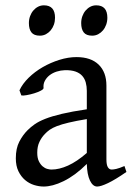

<svg xmlns="http://www.w3.org/2000/svg" viewBox="-20 -682 499 717"><path d="M171.9 -48.8Q201.2 -48.8 234.1 -63.7Q267.1 -78.6 304.2 -110.8V-237.3Q263.2 -230.5 236.6 -224.1Q210 -217.8 192.9 -211.2Q175.8 -204.6 165.5 -197.3Q155.3 -189.9 147.5 -181.6Q134.8 -168.5 127 -151.6Q119.1 -134.8 119.1 -111.8Q119.1 -92.3 125 -80.1Q130.9 -67.9 139.2 -60.8Q147.5 -53.7 156.5 -51.3Q165.5 -48.8 171.9 -48.8ZM452.1 -40Q410.6 -11.2 383.5 1.7Q356.4 14.6 342.8 14.6Q326.7 14.6 315.9 -7.8Q305.2 -30.3 304.2 -69.8Q282.2 -47.9 260.3 -31.7Q238.3 -15.6 217.3 -5.4Q196.3 4.9 177.5 9.8Q158.7 14.6 143.1 14.6Q125.5 14.6 106.9 8.8Q88.4 2.9 73.5 -9.8Q58.6 -22.5 48.8 -42.5Q39.1 -62.5 39.1 -90.8Q39.1 -127.9 52 -152.8Q64.9 -177.7 83 -195.8Q94.7 -207.5 109.6 -218Q124.5 -228.5 149.2 -238.3Q173.8 -248 210.9 -256.8Q248 -265.6 304.2 -273.9V-342.8Q304.2 -359.4 300.3 -373.8Q296.4 -388.2 287.1 -398.7Q277.8 -409.2 262 -414.8Q246.1 -420.4 222.2 -419.9Q206.5 -419.4 191.4 -414.6Q176.3 -409.7 165 -400.9Q153.8 -392.1 147.5 -380.1Q141.1 -368.2 142.6 -353.5Q143.1 -349.1 132.6 -343.5Q122.1 -337.9 107.7 -333.5Q93.3 -329.1 79.3 -326.7Q65.4 -324.2 59.6 -325.7L52.7 -344.7Q64 -369.1 86.9 -391.6Q109.9 -414.1 139.4 -431.2Q168.9 -448.2 201.9 -458.5Q234.9 -468.8 265.6 -468.8Q319.3 -468.8 348.4 -440.7Q377.4 -412.6 377.4 -362.3V-86.9Q377.4 -66.4 382.8 -57.6Q388.2 -48.8 397 -48.8Q403.8 -48.8 414.6 -51.3Q425.3 -53.7 444.8 -62ZM380.9 -615.7Q380.9 -602.1 376.5 -589.8Q372.1 -577.6 364.5 -568.6Q356.9 -559.6 346.7 -554.2Q336.4 -548.8 324.2 -548.8Q302.2 -548.8 292.7 -561Q283.2 -573.2 283.2 -595.7Q283.2 -609.4 287.6 -621.6Q292 -633.8 299.8 -642.8Q307.6 -651.9 317.6 -657Q327.6 -662.1 339.4 -662.1Q380.9 -662.1 380.9 -615.7ZM185.5 -615.7Q185.5 -602.1 181.2 -589.8Q176.8 -577.6 169.2 -568.6Q161.6 -559.6 151.4 -554.2Q141.1 -548.8 128.9 -548.8Q106.9 -548.8 97.4 -561Q87.9 -573.2 87.9 -595.7Q87.9 -609.4 92.3 -621.6Q96.7 -633.8 104.5 -642.8Q112.3 -651.9 122.3 -657Q132.3 -662.1 144 -662.1Q185.5 -662.1 185.5 -615.7Z"/></svg>

Font: Gentium Plus Afr
Style: Regular
Weight: 400
Designer: J. Victor Gaultney, Annie Olsen, Iska Routamaa, Becca Hirsbrunner
Foundry: SIL International
Version: Version 5.000